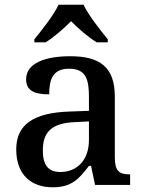

<svg xmlns="http://www.w3.org/2000/svg" viewBox="-20 -786 613 816"><path d="M126 -619V-606H174C209 -628 252 -665 282 -696C312 -665 355 -628 391 -606H438V-619C407 -657 356 -721 335 -766H229C208 -721 157 -657 126 -619ZM204 10C285 10 316 -26 358 -81H367L384 0H533V-45H530C485 -45 468 -61 468 -117V-375C468 -501 405 -547 278 -547C175 -547 91 -519 91 -449C91 -402 124 -385 189 -385C189 -448 204 -494 274 -494C348 -494 358 -444 358 -373V-315L276 -312C123 -307 49 -257 49 -151C49 -41 115 10 204 10ZM236 -55C185 -55 162 -85 162 -146C162 -222 196 -263 299 -267L358 -270V-191C358 -108 310 -55 236 -55Z"/></svg>

Font: Noto Serif Tamil Medium
Style: Italic
Weight: 500
Italic angle: -12°
Designer: Indian Type Foundry, Tom Grace, and the Monotype Design Team
Foundry: Monotype Imaging Inc.
Version: Version 2.003